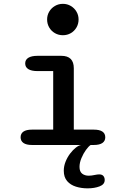

<svg xmlns="http://www.w3.org/2000/svg" viewBox="-20 -774 659 1025"><path d="M151 -82H264V-394.5H180.5Q148 -394.5 131.2 -405Q114.5 -415.5 114.5 -435.5Q114.5 -455 131.2 -465.5Q148 -476 180.5 -476H307.5Q374 -476 374 -409.5V-82H480.5Q511.5 -82 526.8 -71.5Q542 -61 542 -41Q542 -21.5 526.8 -10.8Q511.5 0 480.5 0H151Q120.5 0 105.2 -10.8Q90 -21.5 90 -41Q90 -61 105.2 -71.5Q120.5 -82 151 -82ZM231.5 -670Q231.5 -693 242.8 -712Q254 -731 273.2 -742.2Q292.5 -753.5 315.5 -753.5Q339 -753.5 358 -742.2Q377 -731 388.2 -712Q399.5 -693 399.5 -670Q399.5 -646.5 388.2 -627.2Q377 -608 358 -597Q339 -586 315.5 -586Q292.5 -586 273.2 -597Q254 -608 242.8 -627.2Q231.5 -646.5 231.5 -670ZM447.5 231.5Q414.5 231.5 385.5 222.5Q356.5 213.5 338.5 192.8Q320.5 172 320.5 137.5Q320.5 113 330 89.2Q339.5 65.5 354.2 46Q369 26.5 385 14Q401 1.5 414 0H464Q453 7 439 26.2Q425 45.5 414.8 70Q404.5 94.5 404.5 117Q404.5 142 418.5 153Q432.5 164 454 164Q460.5 164 470 162.8Q479.5 161.5 486 160Q492.5 158.5 498.5 157.8Q504.5 157 509.5 157Q525 157 532 165.5Q539 174 539 187Q539 210.5 511.5 221Q484 231.5 447.5 231.5Z"/></svg>

Font: Sono ExtraLight Monospace Medium
Style: Regular
Weight: 500
Version: Version 2.112